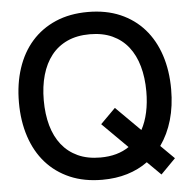

<svg xmlns="http://www.w3.org/2000/svg" viewBox="-53 -787 846 855"><g transform="rotate(-5 370.0 -360.0)"><path d="M574 -45.5Q533.5 -16 482.5 -0.5Q431.5 15 370.5 15Q289.5 15 226.2 -12.2Q163 -39.5 119.2 -89Q75.5 -138.5 52.8 -207.5Q30 -276.5 30 -360Q30 -443.5 52.8 -512.5Q75.5 -581.5 119.2 -631Q163 -680.5 226.2 -707.8Q289.5 -735 370.5 -735Q451.5 -735 514.8 -707.8Q578 -680.5 621.5 -631Q665 -581.5 687.8 -512.5Q710.5 -443.5 710.5 -360Q710.5 -285.5 692.5 -223.2Q674.5 -161 640 -112.5L700.5 -52.5L634.5 14.5ZM370.5 -84.5Q409.5 -84.5 441.5 -93.5Q473.5 -102.5 499 -120L386.5 -232L453.5 -299L562.5 -190.5Q581 -224.5 590.2 -267.2Q599.5 -310 599.5 -360Q599.5 -422 585.2 -472.8Q571 -523.5 542.5 -559.8Q514 -596 471 -615.8Q428 -635.5 370.5 -635.5Q313 -635.5 270 -615.8Q227 -596 198.5 -559.8Q170 -523.5 155.5 -472.8Q141 -422 141 -360Q141 -298 155.2 -247.2Q169.5 -196.5 198.2 -160.2Q227 -124 270 -104.2Q313 -84.5 370.5 -84.5Z"/></g></svg>

Font: Vela Sans SemBd
Style: Regular
Weight: 600
Designer: Principal design: Mikhail Sharanda - project Manrope.
Design modification: Ravid Balaliev
Foundry: Mikhail Sharanda
Version: Version 1.001